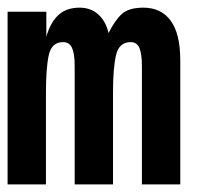

<svg xmlns="http://www.w3.org/2000/svg" viewBox="-20 -486 586 506"><path d="M455.1 0H354V-312Q354 -344.2 347.4 -359.6Q340.8 -375 324.2 -375Q293.9 -375 285.9 -341.1Q277.8 -307.1 277.8 -242.2V0H176.8V-312Q176.8 -344.2 169.9 -359.6Q163.1 -375 146 -375Q116.2 -375 108.6 -341.1Q101.1 -307.1 101.1 -242.2V0H0V-455.1H102.1V-389.2Q112.8 -426.8 133.8 -446.3Q154.8 -465.8 189.9 -465.8Q219.2 -465.8 239 -448Q258.8 -430.2 266.1 -398.9Q283.2 -433.1 301.5 -449.5Q319.8 -465.8 357.9 -465.8Q404.8 -465.8 429.9 -431.4Q455.1 -397 455.1 -327.1Z"/></svg>

Font: Anonymous Pro
Style: Bold
Weight: 700
Monospace: yes
Designer: Mark Simonson
Version: Version 1.003